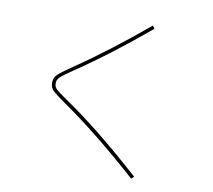

<svg xmlns="http://www.w3.org/2000/svg" viewBox="-90 -891 1180 1062"><g transform="rotate(10 500.0 -360.5)"><path d="M287 -485Q481 -617 684 -788L696 -772Q481 -592 298 -469Q239 -429 224.5 -414.5Q210 -400 210 -380Q210 -361 222.5 -348.5Q235 -336 285 -302Q479 -170 727 53L713 67Q477 -145 274 -285Q222 -321 206 -337.5Q190 -354 190 -380Q190 -407 207.5 -425Q225 -443 287 -485Z"/></g></svg>

Font: Mplus 1p Thin
Style: Regular
Weight: 250
Version: Version 1.061